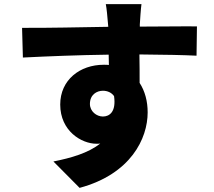

<svg xmlns="http://www.w3.org/2000/svg" viewBox="-20 -831 1040 931"><path d="M416 -327C416 -372 449 -391 479 -391C501 -391 521 -382 533 -365C544 -289 511 -266 479 -266C448 -266 416 -291 416 -327ZM935 -703C883 -704 750 -702 658 -702V-713C659 -731 663 -792 666 -811H493C497 -792 501 -750 504 -712L505 -701C377 -699 202 -695 87 -696L91 -552C212 -558 358 -564 507 -566L508 -516C500 -517 492 -517 483 -517C368 -517 272 -444 272 -324C272 -196 375 -134 448 -134C454 -134 460 -134 466 -135C408 -89 325 -65 239 -48L366 80C614 13 696 -159 696 -286C696 -340 683 -389 657 -429C657 -470 657 -520 656 -567C781 -566 874 -564 933 -561Z"/></svg>

Font: Noto Sans CJK KR Black
Style: Regular
Weight: 900
Designer: Ryoko NISHIZUKA (kana & ideographs); Paul D. Hunt (Latin, Greek & Cyrillic); Wenlong ZHANG (bopomofo); Sandoll Communica
Foundry: Adobe Systems Incorporated
Version: Version 1.004;PS 1.004;hotconv 1.0.82;makeotf.lib2.5.63406